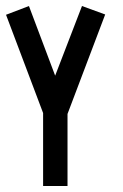

<svg xmlns="http://www.w3.org/2000/svg" viewBox="-20 -648 409 637"><path d="M252 -628 329 -600 204 -270V-31H123V-273L0 -599L76 -628L163 -397Z"/></svg>

Font: Satisfactory Mid
Style: Regular
Weight: 400
Designer: Sadat Fauzi
Foundry: Intuisi Creative
Version: Version 001.000